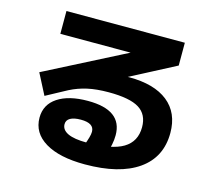

<svg xmlns="http://www.w3.org/2000/svg" viewBox="-114 -893 1229 1106"><g transform="rotate(15 500.0 -340.0)"><path d="M480 73Q328 73 243.5 22Q159 -29 159 -120Q159 -198 224.5 -241.5Q290 -285 404 -285Q507 -285 558 -247.5Q609 -210 609 -135Q609 -108 603 -78Q597 -48 586 -20L449 -34Q460 -62 466 -83.5Q472 -105 472 -119Q472 -170 393 -170Q352 -170 330 -157.5Q308 -145 308 -121Q308 -87 346 -69Q384 -51 459 -51Q607 -51 675.5 -92Q744 -133 744 -219Q744 -295 688.5 -329.5Q633 -364 507 -364Q435 -364 381 -352Q327 -340 278 -315L154 -248L90 -372L610 -638V-617H150V-753H856V-617L343 -349L260 -422Q294 -433 338 -443Q382 -453 429 -461Q476 -469 520 -473.5Q564 -478 598 -478Q748 -478 829 -413.5Q910 -349 910 -229Q910 -84 798 -5.5Q686 73 480 73Z"/></g></svg>

Font: M PLUS 1 Thin ExtraBold
Style: Regular
Weight: 800
Version: Version 1.001